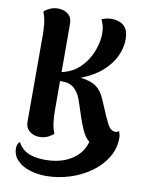

<svg xmlns="http://www.w3.org/2000/svg" viewBox="-100 -781 820 1075"><g transform="rotate(10 310.5 -243.5)"><path d="M236 224Q187 224 143 210Q99 196 72 168Q45 140 45 98Q45 87 49 77.5Q53 68 61 62Q75 90 98.5 106.5Q122 123 153 129.5Q184 136 218 136Q279 136 327.5 117Q376 98 407.5 62Q439 26 447 -25L503 4Q498 5 493 5.5Q488 6 483 6Q455 6 435 -13.5Q415 -33 401 -65Q387 -97 375 -132L348 -214Q343 -230 335 -247.5Q327 -265 314 -280Q301 -295 282.5 -304Q264 -313 238 -313H209L208 -361Q218 -363 227.5 -365Q237 -367 245 -370Q287 -383 318 -411Q349 -439 369 -474Q389 -509 399 -546Q409 -583 409 -614Q409 -645 402.5 -665.5Q396 -686 391 -694Q406 -700 419 -703Q432 -706 448 -706Q469 -706 491.5 -698.5Q514 -691 529 -669.5Q544 -648 544 -605Q544 -560 522.5 -512Q501 -464 454.5 -422Q408 -380 333 -351Q392 -345 423 -322Q454 -299 471 -258L515 -156Q532 -117 544 -103Q556 -89 573 -87Q579 -86 584.5 -88Q590 -90 597 -94Q601 -84 603 -74.5Q605 -65 605 -56Q605 4 573.5 55.5Q542 107 489.5 144.5Q437 182 371 203Q305 224 236 224ZM163 15Q129 15 106 -4Q83 -23 83 -56V-551Q83 -580 79.5 -613.5Q76 -647 63 -681Q72 -689 93 -700Q114 -711 143 -711Q177 -711 199.5 -692.5Q222 -674 222 -641L223 -146Q223 -118 226.5 -83.5Q230 -49 243 -16Q234 -8 213 3.5Q192 15 163 15Z"/></g></svg>

Font: Arima Thin
Style: Bold
Weight: 700
Version: Version 1.100